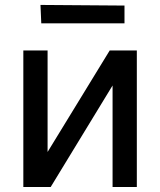

<svg xmlns="http://www.w3.org/2000/svg" viewBox="-20 -747 640 767"><path d="M170.1 -545.5H73.2V0H182.5L429.7 -405.5V0H526.6V-545.5H418.3L170.1 -139.9ZM141.7 -727.3 144.9 -653.8H477.3V-724.8Z"/></svg>

Font: Inter 465
Style: Regular
Weight: 400
Designer: Rasmus Andersson
Foundry: rsms
Version: Version 3.019;Glyphs 3.1.2 (3151)